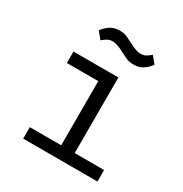

<svg xmlns="http://www.w3.org/2000/svg" viewBox="-169 -857 938 985"><g transform="rotate(30 300.0 -364.0)"><path d="M106 -68H292V-448H106V-516H372V-68H546V0H106ZM325 -638Q301 -651 284.5 -656.5Q268 -662 255 -662Q238 -662 225 -655Q212 -648 197 -635L164 -675Q178 -695 201 -711.5Q224 -728 259 -728Q285 -728 304 -719Q323 -710 339 -702Q363 -689 379.5 -683.5Q396 -678 409 -678Q426 -678 439 -685Q452 -692 467 -705L500 -665Q486 -645 463 -628.5Q440 -612 405 -612Q379 -612 360 -621Q341 -630 325 -638Z"/></g></svg>

Font: IBM Plaex Mono
Style: Regular
Weight: 400
Designer: Mike Abbink, Paul van der Laan, Pieter van Rosmalen
Foundry: Bold Monday
Version: Version 2.003